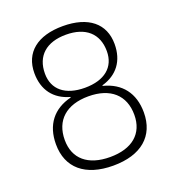

<svg xmlns="http://www.w3.org/2000/svg" viewBox="-130 -807 846 922"><g transform="rotate(-20 293.0 -346.5)"><path d="M293 9.8C436 9.8 517.6 -60.1 517.6 -180.7C517.6 -279.3 466.8 -344.7 375 -367.7V-370.6C454.1 -393.1 498 -451.2 498 -537.1C498 -642.1 423.3 -703.1 293 -703.1C162.6 -703.1 87.9 -642.1 87.9 -537.1C87.9 -450.7 132.3 -392.6 211.9 -370.6V-367.7C119.6 -345.2 68.4 -279.8 68.4 -180.7C68.4 -60.1 149.9 9.8 293 9.8ZM293 -34.2C180.2 -34.2 115.2 -89.4 115.2 -185.5C115.2 -285.6 180.2 -344.2 293 -344.2C405.8 -344.2 470.7 -285.6 470.7 -185.5C470.7 -89.4 405.8 -34.2 293 -34.2ZM293 -388.2C192.9 -388.2 134.8 -436 134.8 -517.6C134.8 -607.9 192.9 -659.2 293 -659.2C393.1 -659.2 451.2 -607.9 451.2 -517.6C451.2 -436 393.1 -388.2 293 -388.2Z"/></g></svg>

Font: Cascadia Code PL ExtraLight
Style: Regular
Weight: 200
Monospace: yes
Designer: Aaron Bell
Foundry: Saja Typeworks
Version: Version 2404.023